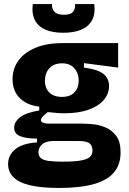

<svg xmlns="http://www.w3.org/2000/svg" viewBox="-20 -747 640 949"><path d="M272 182Q183 182 127.5 168.5Q72 155 46 128.5Q20 102 20 64Q20 19 56.5 -10Q93 -39 163 -43V-62Q109 -62 79.5 -74Q50 -86 50 -116Q50 -144 78.5 -167Q107 -190 174 -201V-220Q113 -227 77.5 -262.5Q42 -298 42 -356Q42 -406 70 -446Q98 -486 153.5 -510Q209 -534 292 -534H564V-413L395 -435V-413Q463 -404 491 -382Q519 -360 519 -322Q519 -283 492 -252Q465 -221 415.5 -204Q366 -187 297 -187Q283 -187 267.5 -188Q252 -189 216 -193Q200 -180 191 -170.5Q182 -161 182 -153Q182 -148 187 -144Q192 -140 201 -138Q210 -136 221 -136H382Q402 -136 434.5 -133.5Q467 -131 499.5 -118Q532 -105 554 -76Q576 -47 576 6Q576 66 543.5 105Q511 144 443.5 163Q376 182 272 182ZM290 52Q349 52 381 46Q413 40 425 28Q437 16 437 -3Q437 -20 430 -30Q423 -40 412 -44Q401 -48 389.5 -49Q378 -50 370 -50H240Q204 -49 187 -32.5Q170 -16 170 6Q170 25 182.5 35Q195 45 221 48.5Q247 52 290 52ZM286 -268Q327 -268 348 -290.5Q369 -313 369 -348Q369 -385 347.5 -409.5Q326 -434 287 -434Q246 -434 224 -409.5Q202 -385 202 -348Q202 -325 211.5 -306.5Q221 -288 240 -278Q259 -268 286 -268ZM142 -727H237Q235 -705 248.5 -689.5Q262 -674 296 -674Q330 -674 341.5 -689.5Q353 -705 351 -727H446Q452 -677 434 -645.5Q416 -614 379.5 -599.5Q343 -585 293 -585Q243 -585 207 -599.5Q171 -614 153.5 -645.5Q136 -677 142 -727Z"/></svg>

Font: Bricolage Grotesque 24pt ExtraBold
Style: Regular
Weight: 800
Designer: Mathieu Triay
Foundry: Atelier Triay
Version: Version 1.001;gftools[0.9.33.dev8+g029e19f]